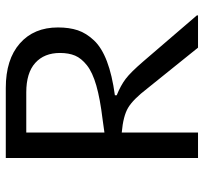

<svg xmlns="http://www.w3.org/2000/svg" viewBox="-40 -654 695 654"><g transform="rotate(-90 307.0 -327.5)"><path d="M581.1 -3.9V0H471.2L332 -172.9Q294.9 -221.2 266.6 -238Q238.3 -254.9 182.1 -259.8V0H95.2V-654.8H334Q431.2 -654.8 485.6 -606.9Q540 -559.1 540 -477.1Q540 -438.5 530.3 -409.4Q520.5 -380.4 495.8 -354.2Q471.2 -328.1 424.6 -310.3Q377.9 -292.5 309.1 -283.2V-276.9Q342.8 -263.2 365 -246.3Q387.2 -229.5 423.8 -187ZM318.8 -585H182.1V-318.8L228 -325.2Q296.9 -333.5 342 -346.4Q387.2 -359.4 411.1 -378.4Q435.1 -397.5 444.1 -418.9Q453.1 -440.4 453.1 -470.2Q453.1 -523.9 419.2 -554.4Q385.3 -585 318.8 -585Z"/></g></svg>

Font: IntelOne Mono
Style: Regular
Weight: 400
Designer: Fred Shallcrass
Foundry: Frere-Jones Type LLC
Version: Version 1.200;hotconv 1.1.0;makeotfexe 2.6.0;FJTRelease1.2